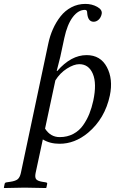

<svg xmlns="http://www.w3.org/2000/svg" viewBox="-64 -718 583 972"><path d="M216.3 -311 164.1 -66.9Q191.4 -23.9 238.3 -23.9Q276.4 -23.9 306.9 -40Q337.4 -56.2 356.9 -84.2Q376.5 -112.3 388.4 -142.3Q400.4 -172.4 408.2 -208Q426.8 -295.4 406 -344.2Q385.3 -393.1 337.4 -393.1Q310.1 -393.1 274.9 -370.8Q239.7 -348.6 216.3 -311ZM261.7 -525.9 241.2 -430.2 223.1 -358.9H226.1Q295.9 -439 374.5 -439Q444.8 -439 477.1 -378.2Q509.3 -317.4 492.2 -234.9Q467.3 -117.7 381.8 -45.9Q314 10.3 236.8 9.8Q188.5 9.8 152.8 -12.2L116.2 158.2Q111.8 179.7 118.9 189Q126 198.2 148.9 202.1L167.5 205.1Q176.3 206.5 174.8 212.9L170.9 231.9L168.5 233.9Q99.6 231.9 60.5 231.9L-42.5 233.9L-44.4 231.9L-40.5 212.9Q-39.1 206.1 -30.8 205.1L-10.7 202.1Q15.1 198.2 25.9 189Q36.6 179.7 41.5 158.2L180.2 -496.1Q188.5 -536.1 204.1 -571Q219.7 -606 242.4 -635Q265.1 -664.1 297.6 -681.2Q330.1 -698.2 368.2 -698.2Q401.4 -698.2 428.2 -683.3Q455.1 -668.5 450.7 -647Q446.8 -628.9 435.3 -618.4Q423.8 -607.9 410.2 -607.9Q380.9 -607.9 377.4 -651.9Q377.9 -668 366.2 -668Q332 -668 304.2 -631.1Q276.4 -594.2 261.7 -525.9Z"/></svg>

Font: Linux Biolinum
Style: Italic
Weight: 400
Italic angle: -12°
Designer: Philipp H. Poll
Foundry: Philipp H. Poll
Version: Version 1.1.3 ; ttfautohint (v0.9)